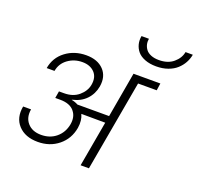

<svg xmlns="http://www.w3.org/2000/svg" viewBox="-166 -1188 1397 1365"><g transform="rotate(20 532.0 -505.5)"><path d="M296.9 -440.9Q364.7 -440.9 407.7 -477.5Q450.7 -514.2 460 -563Q471.2 -623.5 437.7 -658.7Q404.3 -693.8 345.2 -693.8Q283.7 -693.8 236.3 -659.2Q189 -624.5 179.2 -566.9H120.1Q134.3 -649.9 200 -699.5Q265.6 -749 355 -749Q440.4 -749 486.8 -700.7Q533.2 -652.3 520 -573.2Q509.3 -513.7 469.7 -472.4Q430.2 -431.2 366.2 -417L365.2 -415Q390.1 -411.1 414.1 -397.9H653.8L713.9 -740.2H917L909.2 -686H768.1L646 0H583L644 -344.2L462.9 -345.2Q483.4 -301.8 474.1 -243.2Q459 -156.7 394.3 -104.2Q329.6 -51.8 238.8 -51.8Q143.1 -51.8 91.3 -107.7Q39.6 -163.6 56.2 -252.9H116.2Q105 -189 141.1 -147.9Q177.2 -106.9 244.1 -106.9Q311.5 -106.9 357.9 -146Q404.3 -185.1 416 -249Q426.3 -308.1 396 -345.2H395V-347.2Q360.8 -388.2 288.1 -388.2H250L258.8 -440.9ZM675.8 -1011.2H731.9Q728 -989.3 732.7 -969Q737.3 -948.7 750.2 -931.4Q763.2 -914.1 788.6 -903.6Q814 -893.1 849.1 -893.1Q917 -893.1 958.7 -928.5Q1000.5 -963.9 1008.8 -1011.2H1064Q1058.1 -978.5 1042.2 -949.5Q1026.4 -920.4 1000.2 -896.5Q974.1 -872.6 934.6 -858.4Q895 -844.2 846.2 -844.2Q797.4 -844.2 760.7 -858.4Q724.1 -872.6 704.3 -896.2Q684.6 -919.9 677.2 -949.5Q669.9 -979 675.8 -1011.2Z"/></g></svg>

Font: SVN-Poppins Light
Style: Italic
Weight: 300
Italic angle: -10°
Designer: Ninad Kale (Devanagari), Jonny Pinhorn (Latin)
Foundry: Indian Type Foundry
Version: Version 3.002 2017